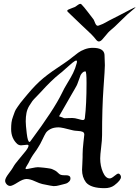

<svg xmlns="http://www.w3.org/2000/svg" viewBox="-20 -982 728 1002"><path d="M687.5 -944.3Q687.5 -942.4 678.7 -935.5Q645.5 -909.2 611.3 -874.5Q577.1 -839.8 552.7 -820.3Q544.9 -813.5 533.7 -799.3Q522.5 -785.2 513.2 -775.4Q503.9 -765.6 496.1 -765.6Q489.3 -765.6 483.4 -772.5Q468.8 -791 457.5 -802.2Q446.3 -813.5 429.7 -828.6Q413.1 -843.8 405.3 -851.6Q340.8 -914.1 334 -919.9Q331.1 -922.9 331.1 -925.8Q331.1 -929.7 337.9 -932.6Q344.7 -935.5 355 -939.5Q365.2 -943.4 370.1 -945.3Q373 -946.3 383.3 -954.1Q393.6 -961.9 398.4 -961.9Q402.3 -961.9 405.3 -959Q418 -946.3 438 -919.9Q458 -893.6 465.8 -883.8Q469.7 -879.9 473.1 -870.1Q476.6 -860.4 480.5 -854Q484.4 -847.7 490.2 -847.7Q493.2 -847.7 495.1 -848.6Q519.5 -857.4 531.2 -864.7Q543 -872.1 549.8 -875Q565.4 -882.8 599.6 -900.4Q633.8 -918 658.7 -931.2Q683.6 -944.3 687.5 -944.3ZM422.9 -366.2Q431.6 -436.5 431.6 -548.8Q431.6 -609.4 425.8 -609.4Q417 -609.4 410.2 -602.5Q403.3 -595.7 400.4 -589.4Q397.5 -583 393.1 -569.3Q388.7 -555.7 386.7 -551.8Q384.8 -545.9 383.3 -542.5Q381.8 -539.1 379.4 -534.2Q377 -529.3 370.1 -517.6Q363.3 -505.9 354.5 -490.7Q345.7 -475.6 327.6 -443.8Q309.6 -412.1 288.1 -375Q296.9 -372.1 302.7 -370.1Q308.6 -368.2 310.1 -367.2Q311.5 -366.2 313 -365.7Q314.5 -365.2 316.4 -365.2Q317.4 -365.2 321.8 -365.2Q326.2 -365.2 335.4 -365.7Q344.7 -366.2 357.4 -366.2Q370.1 -366.2 388.7 -360.8Q407.2 -355.5 412.1 -355.5Q421.9 -355.5 422.9 -366.2ZM114.3 -348.6Q114.3 -330.1 119.6 -285.6Q125 -241.2 133.8 -241.2Q136.7 -241.2 139.6 -246.1Q261.7 -410.2 302.7 -495.1Q314.5 -520.5 332 -548.8Q349.6 -577.1 361.3 -600.6Q373 -624 380.9 -654.3Q381.8 -657.2 381.8 -661.1Q381.8 -666 377.9 -666Q372.1 -666 356.4 -653.3Q340.8 -640.6 320.8 -622.1Q300.8 -603.5 291 -596.7Q248 -562.5 192.4 -501Q188.5 -496.1 171.9 -479.5Q155.3 -462.9 148.9 -454.6Q142.6 -446.3 132.3 -429.2Q122.1 -412.1 118.2 -392.6Q114.3 -373 114.3 -348.6ZM6.8 -39.1Q6.8 -51.8 25.4 -76.2Q43.9 -100.6 47.9 -108.4Q56.6 -125 77.6 -149.4Q98.6 -173.8 113.8 -193.4Q128.9 -212.9 128.9 -221.7Q128.9 -226.6 121.1 -226.6Q117.2 -226.6 106.4 -225.1Q95.7 -223.6 89.8 -223.6Q79.1 -223.6 70.3 -230.5Q38.1 -259.8 38.1 -308.6Q38.1 -327.1 40 -342.8Q42 -358.4 48.3 -374.5Q54.7 -390.6 57.1 -398.9Q59.6 -407.2 71.8 -424.3Q84 -441.4 86.4 -444.8Q88.9 -448.2 105.5 -468.3Q122.1 -488.3 123 -489.3Q167 -542 206.1 -574.2Q245.1 -606.4 318.4 -654.3Q332 -663.1 353.5 -680.2Q375 -697.3 388.2 -707Q401.4 -716.8 421.9 -724.6Q442.4 -732.4 463.9 -732.4Q522.5 -732.4 525.4 -696.3Q527.3 -653.3 527.3 -641.6Q527.3 -622.1 520 -521Q512.7 -419.9 512.7 -276.4Q512.7 -252 507.8 -212.4Q502.9 -172.9 502.9 -155.3Q502.9 -116.2 517.1 -83.5Q531.2 -50.8 552.7 -50.8Q561.5 -50.8 576.7 -63.5Q591.8 -76.2 597.7 -76.2Q602.5 -76.2 606.9 -70.3Q611.3 -64.5 611.3 -58.6Q611.3 -41 576.2 -14.6Q556.6 0 525.4 0Q454.1 0 428.7 -30.3Q408.2 -57.6 408.2 -95.7Q408.2 -104.5 409.7 -127Q411.1 -149.4 411.1 -162.1V-176.8Q411.1 -201.2 415.5 -239.7Q419.9 -278.3 419.9 -279.3Q419.9 -290 411.6 -293.9Q403.3 -297.9 385.3 -298.8Q367.2 -299.8 360.4 -301.8Q301.8 -317.4 286.1 -317.4Q259.8 -317.4 242.7 -308.1Q225.6 -298.8 218.8 -287.6Q211.9 -276.4 200.7 -252.4Q189.5 -228.5 179.7 -213.9Q172.9 -202.1 162.1 -187.5Q151.4 -172.9 143.6 -159.7Q135.7 -146.5 128.9 -131.8Q127 -128.9 123 -122.1Q119.1 -115.2 116.2 -110.4Q113.3 -105.5 113.3 -102.5Q113.3 -99.6 117.2 -99.6Q122.1 -99.6 145 -104.5Q168 -109.4 177.7 -109.4Q187.5 -109.4 192.4 -108.4Q196.3 -108.4 208.5 -106.9Q220.7 -105.5 224.1 -105Q227.5 -104.5 237.3 -103Q247.1 -101.6 251.5 -99.6Q255.9 -97.7 263.2 -94.2Q270.5 -90.8 276.4 -85.9Q282.2 -81.1 288.1 -75.2Q295.9 -67.4 315.4 -67.4H325.2Q347.7 -67.4 347.7 -50.8Q347.7 -45.9 345.7 -41.5Q343.8 -37.1 339.8 -33.7Q335.9 -30.3 332.5 -27.8Q329.1 -25.4 322.3 -23.4Q315.4 -21.5 311.5 -20.5Q307.6 -19.5 299.8 -17.6Q292 -15.6 288.1 -14.6Q275.4 -10.7 259.8 -10.7Q252.9 -10.7 201.2 -21.5Q187.5 -24.4 162.1 -36.1Q136.7 -47.9 118.2 -47.9Q100.6 -47.9 72.3 -29.8Q43.9 -11.7 33.2 -11.7Q22.5 -11.7 14.6 -20.5Q6.8 -29.3 6.8 -39.1Z"/></svg>

Font: Isabella
Style: Medium
Weight: 500
Designer: John Stracke
Version: Version 001.202